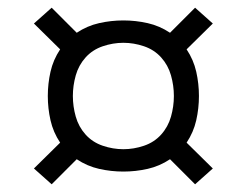

<svg xmlns="http://www.w3.org/2000/svg" viewBox="-20 -589 640 498"><path d="M114 -111 68 -152 136 -219Q118 -246 111 -277Q104 -308 104 -340Q104 -372 111 -403Q118 -434 136 -461L68 -528L114 -569L179 -504Q206 -522 237 -529Q268 -536 300 -536Q332 -536 363 -529Q394 -522 421 -504L486 -569L532 -528L464 -461Q482 -434 489 -403Q496 -372 496 -340Q496 -308 489 -277Q482 -246 464 -219L532 -152L486 -111L421 -176Q394 -158 363 -151Q332 -144 300 -144Q268 -144 237 -151Q206 -158 179 -176ZM300 -202Q327 -202 353.5 -211Q380 -220 398 -240Q416 -260 423.5 -286.5Q431 -313 431 -340Q431 -367 423.5 -393.5Q416 -420 398 -440Q380 -460 353.5 -469Q327 -478 300 -478Q273 -478 246.5 -469Q220 -460 202 -440Q184 -420 176.5 -393.5Q169 -367 169 -340Q169 -313 176.5 -286.5Q184 -260 202 -240Q220 -220 246.5 -211Q273 -202 300 -202Z"/></svg>

Font: Iosevka Aile Custom Light
Style: Regular
Weight: 300
Designer: Belleve Invis
Foundry: Belleve Invis
Version: Version 17.0.2; ttfautohint (v1.8.3)